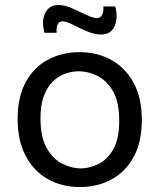

<svg xmlns="http://www.w3.org/2000/svg" viewBox="-20 -740 642 773"><path d="M302 13Q228 13 171.5 -19.5Q115 -52 83 -113Q51 -174 51 -261Q51 -351 84.5 -411Q118 -471 174.5 -500.5Q231 -530 300 -530Q372 -530 428.5 -498.5Q485 -467 518 -406.5Q551 -346 551 -257Q551 -168 518 -108Q485 -48 429 -17.5Q373 13 302 13ZM306 -62Q339 -62 375 -79Q411 -96 435.5 -138Q460 -180 460 -254Q460 -330 434.5 -373.5Q409 -417 371.5 -435Q334 -453 297 -453Q272 -453 245.5 -444.5Q219 -436 195.5 -414.5Q172 -393 157.5 -356Q143 -319 143 -263Q143 -188 168 -144Q193 -100 230.5 -81Q268 -62 306 -62ZM387 -601Q360 -601 330 -614Q300 -627 273.5 -640.5Q247 -654 232 -654Q205 -654 208 -608H159Q146 -657 162.5 -688.5Q179 -720 215 -720Q240 -720 270.5 -706.5Q301 -693 328 -680Q355 -667 370 -667Q385 -667 391.5 -681.5Q398 -696 396 -714H444Q456 -669 441.5 -635Q427 -601 387 -601Z"/></svg>

Font: Bricolage Grotesque 10pt
Style: Regular
Weight: 400
Designer: Mathieu Triay
Foundry: Atelier Triay
Version: Version 1.000; ttfautohint (v1.8.4.7-5d5b);gftools[0.9.32]